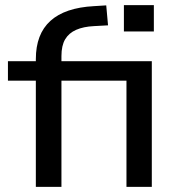

<svg xmlns="http://www.w3.org/2000/svg" viewBox="-20 -730 701 750"><path d="M120 0V-415H11V-491H145L120 -466V-499Q120 -597 177 -648.5Q234 -700 347 -706L395 -709L402 -631L347 -628Q306 -626 277.5 -613.5Q249 -601 234.5 -576.5Q220 -552 220 -511V-473L202 -491H573V0H474V-415H220V0ZM464 -607V-710H581V-607Z"/></svg>

Font: Nunito Sans 10pt SemiExpanded Medium
Style: Regular
Weight: 500
Width: 6
Designer: Vernon Adams
Foundry: Vernon Adams
Version: Version 3.101;gftools[0.9.27]